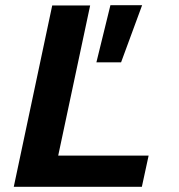

<svg xmlns="http://www.w3.org/2000/svg" viewBox="-20 -719 690 739"><path d="M33 0 181 -698H327L204 -120H552L526 0ZM351 -479 405 -699H527L446 -479Z"/></svg>

Font: Azeret Mono Thin SemiBold
Style: Italic
Weight: 600
Italic angle: -12°
Version: Version 1.002